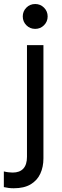

<svg xmlns="http://www.w3.org/2000/svg" viewBox="-43 -748 315 980"><path d="M27.3 212.9Q13.7 212.9 1.5 211.4Q-10.7 210 -23.4 207V127Q-12.2 129.9 0 131.3Q12.2 132.8 21.5 132.8Q57.6 132.8 76.2 112.5Q94.7 92.3 94.7 52.7V-517.6H178.7V60.5Q178.7 104 162.8 138.4Q147 172.9 113.5 192.9Q80.1 212.9 27.3 212.9ZM136.7 -600.6Q109.9 -600.6 91.6 -619.1Q73.2 -637.7 73.2 -664.1Q73.2 -690.4 91.6 -709Q109.9 -727.5 136.7 -727.5Q163.1 -727.5 181.6 -709Q200.2 -690.4 200.2 -664.1Q200.2 -637.7 181.6 -619.1Q163.1 -600.6 136.7 -600.6Z"/></svg>

Font: Reddit Sans
Style: Regular
Weight: 400
Designer: Stephen Hutchings
Foundry: Reddit
Version: Version 1.014